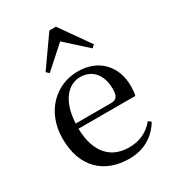

<svg xmlns="http://www.w3.org/2000/svg" viewBox="-196 -918 945 1044"><g transform="rotate(-30 277.0 -396.0)"><path d="M307 15C399 15 469 -27 512 -99L495 -112C456 -65 406 -39 336 -39C229 -39 151 -108 148 -265H505C509 -281 511 -301 511 -325C511 -445 434 -537 299 -537C164 -537 46 -432 46 -260C46 -78 155 15 307 15ZM149 -297C155 -432 218 -504 296 -504C372 -504 418 -446 418 -360C418 -316 407 -297 370 -297ZM433 -605 450 -621 319 -807H278L147 -621L164 -605L299 -726Z"/></g></svg>

Font: Source Han Serif SC Medium
Style: Regular
Weight: 500
Designer: Ryoko NISHIZUKA 西塚涼子 (kana & ideographs); Frank Grießhammer (Latin, Greek & Cyrillic); Wenlong ZHANG 张文龙 (bopomofo); San
Foundry: Adobe
Version: Version 2.003;hotconv 1.1.1;makeotfexe 2.6.0